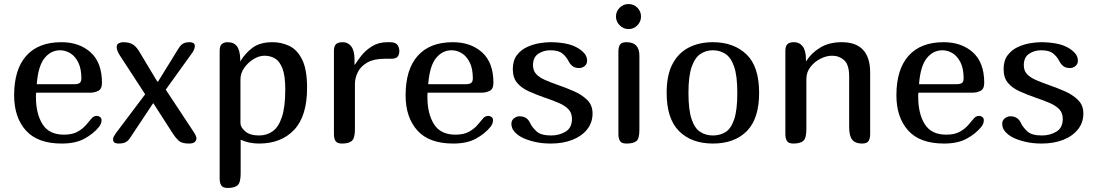

<svg xmlns="http://www.w3.org/2000/svg" viewBox="-20 -711 5429 951"><path d="M435 -126Q445 -137 460 -137Q468 -137 475.5 -131.5Q483 -126 483 -116Q483 -98 470 -82Q442 -48 398 -24Q354 0 286 0Q166 0 108 -65Q50 -130 50 -239Q50 -367 110 -434.5Q170 -502 284 -502Q373 -502 429 -451.5Q485 -401 485 -301Q485 -270 466.5 -261Q448 -252 428 -252H159Q158 -246 158 -240.5Q158 -235 158 -230Q158 -148 190.5 -96Q223 -44 297 -44Q338 -44 364 -58.5Q390 -73 406.5 -92.5Q423 -112 435 -126ZM278 -462Q232 -462 200.5 -423Q169 -384 162 -294H349Q366 -294 374.5 -300Q383 -306 383 -323Q383 -371 367.5 -402Q352 -433 328 -447.5Q304 -462 278 -462Z M699 -244 572 -439Q564 -452 561 -461.5Q558 -471 558 -478Q558 -492 569 -497Q580 -502 590 -502Q622 -502 640 -489.5Q658 -477 672 -452L759 -307H763L863 -469Q875 -489 887.5 -495.5Q900 -502 920 -502Q931 -502 938 -497.5Q945 -493 945 -483Q945 -476 942 -468Q939 -460 934 -452L801 -267L941 -55Q953 -36 953 -26Q953 -16 945 -8Q937 0 916 0Q880 0 865 -14Q850 -28 837 -48L740 -199H738L625 -29Q615 -13 602 -6.5Q589 0 567 0Q540 0 540 -20Q540 -28 544 -35.5Q548 -43 553 -50Z M1068 -459Q1068 -484 1079 -493Q1090 -502 1107 -502Q1139 -502 1154 -481.5Q1169 -461 1170 -416V-408H1171Q1195 -448 1231.5 -475Q1268 -502 1330 -502Q1374 -502 1413 -483.5Q1452 -465 1476.5 -416Q1501 -367 1501 -276Q1501 -136 1437 -68Q1373 0 1263 0Q1213 0 1172 -19V149Q1172 194 1156.5 207Q1141 220 1108 220Q1084 220 1076 207.5Q1068 195 1068 173ZM1393 -268Q1393 -336 1379 -372Q1365 -408 1342 -421.5Q1319 -435 1290 -435Q1263 -435 1235.5 -418Q1208 -401 1189.5 -374.5Q1171 -348 1171 -318V-101Q1171 -81 1194.5 -60.5Q1218 -40 1263 -40Q1302 -40 1331 -61Q1360 -82 1376.5 -132Q1393 -182 1393 -268Z M1958 -459Q1958 -441 1949.5 -430.5Q1941 -420 1919 -420H1886Q1832 -420 1799.5 -401.5Q1767 -383 1752.5 -354Q1738 -325 1738 -295V-71Q1738 -26 1722.5 -13Q1707 0 1674 0Q1650 0 1642 -12.5Q1634 -25 1634 -47V-459Q1634 -483 1644.5 -492.5Q1655 -502 1677 -502Q1704 -502 1720 -481Q1736 -460 1736 -416V-391H1738Q1750 -410 1770.5 -436Q1791 -462 1823 -482Q1855 -502 1899 -502H1911Q1937 -502 1947 -490.5Q1957 -479 1958 -459Z M2374 -126Q2384 -137 2399 -137Q2407 -137 2414.5 -131.5Q2422 -126 2422 -116Q2422 -98 2409 -82Q2381 -48 2337 -24Q2293 0 2225 0Q2105 0 2047 -65Q1989 -130 1989 -239Q1989 -367 2049 -434.5Q2109 -502 2223 -502Q2312 -502 2368 -451.5Q2424 -401 2424 -301Q2424 -270 2405.5 -261Q2387 -252 2367 -252H2098Q2097 -246 2097 -240.5Q2097 -235 2097 -230Q2097 -148 2129.5 -96Q2162 -44 2236 -44Q2277 -44 2303 -58.5Q2329 -73 2345.5 -92.5Q2362 -112 2374 -126ZM2217 -462Q2171 -462 2139.5 -423Q2108 -384 2101 -294H2288Q2305 -294 2313.5 -300Q2322 -306 2322 -323Q2322 -371 2306.5 -402Q2291 -433 2267 -447.5Q2243 -462 2217 -462Z M2813 -122Q2813 -152 2795.5 -170Q2778 -188 2748 -201Q2718 -214 2682 -226Q2636 -242 2599.5 -258.5Q2563 -275 2541.5 -300.5Q2520 -326 2520 -369Q2520 -411 2540 -437.5Q2560 -464 2590.5 -478Q2621 -492 2652 -497Q2683 -502 2705 -502Q2743 -502 2777 -496Q2811 -490 2835 -477Q2855 -467 2871.5 -450Q2888 -433 2888 -410Q2888 -394 2876 -384Q2864 -374 2849 -374Q2827 -374 2815 -384Q2803 -394 2795 -410Q2785 -430 2765.5 -446Q2746 -462 2706 -462Q2672 -462 2646 -444.5Q2620 -427 2620 -388Q2620 -361 2636 -344Q2652 -327 2679.5 -315Q2707 -303 2741 -291Q2782 -277 2822 -259.5Q2862 -242 2888.5 -216Q2915 -190 2915 -149Q2915 -104 2888.5 -70.5Q2862 -37 2815.5 -18.5Q2769 0 2708 0Q2662 0 2624 -9.5Q2586 -19 2562 -32Q2542 -43 2527.5 -59.5Q2513 -76 2513 -98Q2513 -115 2526 -125Q2539 -135 2552 -135Q2574 -135 2587 -125.5Q2600 -116 2607 -99Q2617 -79 2638.5 -59.5Q2660 -40 2710 -40Q2750 -40 2781.5 -59Q2813 -78 2813 -122Z M3147 -68Q3147 -23 3131.5 -11.5Q3116 0 3083 0Q3059 0 3051 -12.5Q3043 -25 3043 -47V-455Q3043 -478 3051 -490Q3059 -502 3083 -502Q3147 -502 3147 -435ZM3031 -629Q3031 -655 3049.5 -673Q3068 -691 3093 -691Q3119 -691 3137 -673Q3155 -655 3155 -629Q3155 -604 3137 -585.5Q3119 -567 3093 -567Q3068 -567 3049.5 -585.5Q3031 -604 3031 -629Z M3511 0Q3405 0 3343.5 -61.5Q3282 -123 3282 -251Q3282 -339 3311 -394Q3340 -449 3391.5 -475.5Q3443 -502 3511 -502Q3614 -502 3677 -442Q3740 -382 3740 -251Q3740 -123 3679 -61.5Q3618 0 3511 0ZM3511 -40Q3547 -40 3574 -57Q3601 -74 3616.5 -120Q3632 -166 3632 -251Q3632 -336 3616 -381.5Q3600 -427 3572.5 -444.5Q3545 -462 3511 -462Q3478 -462 3450.5 -444.5Q3423 -427 3406.5 -381.5Q3390 -336 3390 -251Q3390 -167 3405.5 -121Q3421 -75 3448.5 -57.5Q3476 -40 3511 -40Z M3870 -459Q3870 -483 3880.5 -492.5Q3891 -502 3913 -502Q3940 -502 3956 -481Q3972 -460 3972 -416V-409H3974Q3999 -449 4043 -475.5Q4087 -502 4149 -502Q4290 -502 4290 -351V-47Q4290 -25 4282 -12.5Q4274 0 4250 0Q4217 0 4201.5 -18.5Q4186 -37 4186 -82V-332Q4186 -391 4161 -413Q4136 -435 4101 -435Q4073 -435 4043.5 -420Q4014 -405 3994 -379Q3974 -353 3974 -320V-71Q3974 -26 3958.5 -13Q3943 0 3910 0Q3886 0 3878 -12.5Q3870 -25 3870 -47Z M4805 -126Q4815 -137 4830 -137Q4838 -137 4845.5 -131.5Q4853 -126 4853 -116Q4853 -98 4840 -82Q4812 -48 4768 -24Q4724 0 4656 0Q4536 0 4478 -65Q4420 -130 4420 -239Q4420 -367 4480 -434.5Q4540 -502 4654 -502Q4743 -502 4799 -451.5Q4855 -401 4855 -301Q4855 -270 4836.5 -261Q4818 -252 4798 -252H4529Q4528 -246 4528 -240.5Q4528 -235 4528 -230Q4528 -148 4560.5 -96Q4593 -44 4667 -44Q4708 -44 4734 -58.5Q4760 -73 4776.5 -92.5Q4793 -112 4805 -126ZM4648 -462Q4602 -462 4570.5 -423Q4539 -384 4532 -294H4719Q4736 -294 4744.5 -300Q4753 -306 4753 -323Q4753 -371 4737.5 -402Q4722 -433 4698 -447.5Q4674 -462 4648 -462Z M5244 -122Q5244 -152 5226.5 -170Q5209 -188 5179 -201Q5149 -214 5113 -226Q5067 -242 5030.5 -258.5Q4994 -275 4972.5 -300.5Q4951 -326 4951 -369Q4951 -411 4971 -437.5Q4991 -464 5021.5 -478Q5052 -492 5083 -497Q5114 -502 5136 -502Q5174 -502 5208 -496Q5242 -490 5266 -477Q5286 -467 5302.5 -450Q5319 -433 5319 -410Q5319 -394 5307 -384Q5295 -374 5280 -374Q5258 -374 5246 -384Q5234 -394 5226 -410Q5216 -430 5196.5 -446Q5177 -462 5137 -462Q5103 -462 5077 -444.5Q5051 -427 5051 -388Q5051 -361 5067 -344Q5083 -327 5110.5 -315Q5138 -303 5172 -291Q5213 -277 5253 -259.5Q5293 -242 5319.5 -216Q5346 -190 5346 -149Q5346 -104 5319.5 -70.5Q5293 -37 5246.5 -18.5Q5200 0 5139 0Q5093 0 5055 -9.5Q5017 -19 4993 -32Q4973 -43 4958.5 -59.5Q4944 -76 4944 -98Q4944 -115 4957 -125Q4970 -135 4983 -135Q5005 -135 5018 -125.5Q5031 -116 5038 -99Q5048 -79 5069.5 -59.5Q5091 -40 5141 -40Q5181 -40 5212.5 -59Q5244 -78 5244 -122Z"/></svg>

Font: Marmelad
Style: Regular
Weight: 400
Designer: Manvel Shmavonyan
Foundry: Cyreal
Version: Version 1.110; ttfautohint (v1.8.4.7-5d5b)